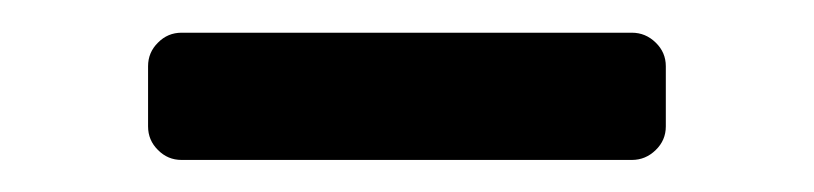

<svg xmlns="http://www.w3.org/2000/svg" viewBox="-20 -371 500 118"><path d="M71 -293.3V-330.3Q71 -338.8 77.1 -344.8Q83.1 -350.9 91.6 -350.9H368.3Q376.8 -350.9 383 -344.8Q389.2 -338.8 389.2 -330.3V-293.3Q389.2 -284.8 383 -278.8Q376.8 -272.7 368.3 -272.7H91.6Q83.1 -272.7 77.1 -278.8Q71 -284.8 71 -293.3Z"/></svg>

Font: DeltaSans
Style: Regular
Weight: 400
Designer: Rasmus Andersson
Foundry: rsms
Version: Version 3.012